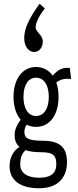

<svg xmlns="http://www.w3.org/2000/svg" viewBox="-20 -831 415 1023"><path d="M191 -811C138 -738 109 -681 109 -628C109 -579 136 -554 162 -554C188 -554 208 -577 208 -610C208 -646 170 -659 170 -686C170 -711 191 -751 219 -786ZM172 -155C247 -155 292 -221 292 -315C292 -343 288 -369 280 -391C303 -410 330 -414 359 -410L352 -469C313 -473 287 -459 261 -428C240 -457 210 -474 172 -474C98 -474 52 -408 52 -315C52 -264 66 -221 90 -193C71 -167 57 -139 58 -110C58 -83 67 -62 84 -48C55 -31 31 4 31 54C31 133 92 172 188 172C298 172 337 105 337 34C337 -33 311 -81 211 -81C130 -81 110 -95 110 -127C110 -141 113 -152 122 -167C137 -159 153 -155 172 -155ZM172 -213C129 -213 105 -255 105 -315C105 -375 129 -417 172 -417C216 -417 240 -375 240 -315C240 -255 216 -213 172 -213ZM88 46C88 8 96 -11 116 -31C139 -23 167 -20 199 -20C268 -20 280 1 280 45C280 88 255 116 189 116C127 116 88 92 88 46Z"/></svg>

Font: Inconsolata Condensed
Style: Regular
Weight: 400
Width: 3
Monospace: yes
Designer: Raph Levien, Cyreal, Brenton Simpson
Foundry: Raph Levien, Cyreal, Google
Version: Version 3.100